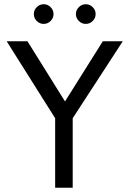

<svg xmlns="http://www.w3.org/2000/svg" viewBox="-20 -881 608 901"><path d="M11.2 0ZM556.2 -687.5H462.5L285 -405L108.8 -687.5H11.2L238.8 -326.2V0H321.2V-326.2ZM138.8 -815Q138.8 -833.8 152.5 -847.5Q166.2 -861.2 185 -861.2Q203.8 -861.2 217.5 -847.5Q231.2 -833.8 231.2 -815Q231.2 -796.2 217.5 -782.5Q203.8 -768.8 185 -768.8Q166.2 -768.8 152.5 -782.5Q138.8 -796.2 138.8 -815ZM336.2 -815Q336.2 -833.8 350 -847.5Q363.8 -861.2 382.5 -861.2Q401.2 -861.2 415 -847.5Q428.8 -833.8 428.8 -815Q428.8 -796.2 415 -782.5Q401.2 -768.8 382.5 -768.8Q363.8 -768.8 350 -782.5Q336.2 -796.2 336.2 -815Z"/></svg>

Font: Cambay
Style: Regular
Weight: 400
Designer: Pooja Saxena
Foundry: Pooja Saxena
Version: Version 1.181;PS 001.181;hotconv 1.0.70;makeotf.lib2.5.58329